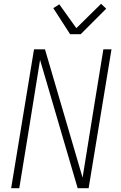

<svg xmlns="http://www.w3.org/2000/svg" viewBox="-20 -996 640 1016"><path d="M39 0 160 -735H218L417 -56Q433 -152 448 -248.5Q463 -345 479 -441L527 -735H570L449 0H391L192 -679Q176 -583 161 -486.5Q146 -390 130 -294L82 0ZM351 -815 262 -953 294 -973 384 -847 515 -976 542 -950 407 -815Z"/></svg>

Font: Iosevka XLt Ex Obl
Style: Regular
Weight: 200
Width: 7
Italic angle: -9°
Monospace: yes
Designer: Belleve Invis
Foundry: Belleve Invis
Version: Version 32.5.0; ttfautohint (v1.8.4)